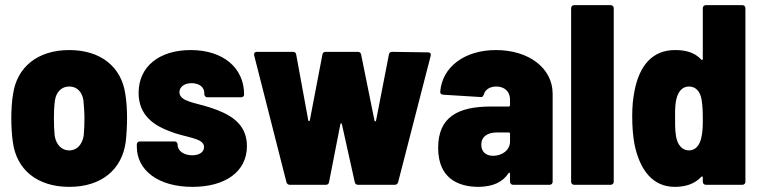

<svg xmlns="http://www.w3.org/2000/svg" viewBox="-20 -720 2962 748"><path d="M250 8C375 8 456 -59 470 -169C473 -195 475 -232 475 -260C475 -290 473 -328 468 -355C453 -458 374 -525 250 -525C126 -525 46 -458 31 -354C26 -328 24 -289 24 -259C24 -231 26 -193 30 -167C44 -59 125 8 250 8ZM250 -134C219 -134 199 -157 193 -191C191 -212 190 -235 190 -259C190 -283 191 -307 194 -329C199 -361 219 -383 250 -383C280 -383 300 -362 305 -329C307 -307 309 -284 309 -259C309 -236 308 -212 306 -191C300 -157 280 -134 250 -134Z M730 8C856 8 942 -50 942 -151C942 -243 869 -278 799 -301C742 -320 679 -324 679 -361C679 -380 697 -396 726 -396C757 -396 776 -380 776 -357V-353C776 -346 781 -341 788 -341H919C926 -341 931 -345 931 -352C931 -456 849 -525 723 -525C602 -525 520 -462 520 -358C520 -268 584 -230 640 -209C703 -183 775 -184 775 -147C775 -128 757 -115 729 -115C698 -115 672 -131 672 -156V-157C672 -164 667 -169 660 -169H525C518 -169 513 -164 513 -157V-149C513 -56 597 8 730 8Z M1110 0H1249C1256 0 1261 -3 1262 -11L1306 -236C1307 -241 1311 -241 1312 -236L1362 -11C1363 -4 1368 0 1375 0H1517C1524 0 1529 -3 1531 -10L1658 -503C1660 -512 1655 -516 1647 -516L1508 -518C1501 -518 1496 -515 1495 -507L1445 -250C1444 -246 1440 -246 1439 -250L1387 -507C1386 -514 1381 -518 1374 -518H1249C1242 -518 1237 -515 1236 -507L1187 -251C1186 -247 1182 -247 1181 -251L1134 -507C1133 -515 1128 -518 1121 -518H981C974 -518 970 -515 970 -509C970 -508 970 -506 970 -505L1096 -10C1098 -3 1103 0 1110 0Z M1912 -525C1790 -525 1702 -459 1695 -362C1695 -355 1699 -352 1707 -351L1852 -342C1860 -341 1862 -345 1865 -352C1870 -371 1889 -383 1913 -383C1946 -383 1967 -363 1967 -332V-310C1967 -307 1965 -305 1962 -305H1893C1765 -305 1687 -265 1687 -144C1687 -25 1765 8 1845 8C1900 7 1938 -10 1961 -45C1964 -49 1967 -47 1967 -43V-12C1967 -5 1972 0 1979 0H2121C2128 0 2133 -5 2133 -12V-355C2133 -454 2041 -525 1912 -525ZM1901 -113C1873 -113 1855 -129 1855 -156C1855 -187 1878 -204 1917 -204H1962C1965 -204 1967 -202 1967 -199V-169C1967 -134 1935 -113 1901 -113Z M2217 0H2359C2366 0 2371 -5 2371 -12V-688C2371 -695 2366 -700 2359 -700H2217C2210 -700 2205 -695 2205 -688V-12C2205 -5 2210 0 2217 0Z M2718 -688V-490C2718 -486 2715 -485 2712 -488C2685 -517 2649 -525 2610 -525C2522 -525 2471 -465 2452 -366C2446 -334 2443 -309 2443 -267C2443 -224 2446 -190 2452 -157C2473 -57 2523 8 2609 8C2648 8 2685 -2 2712 -31C2715 -34 2718 -33 2718 -29V-12C2718 -5 2723 0 2730 0H2872C2879 0 2884 -5 2884 -12V-688C2884 -695 2879 -700 2872 -700H2730C2723 -700 2718 -695 2718 -688ZM2713 -187C2707 -156 2691 -134 2664 -134C2637 -134 2620 -156 2614 -187C2609 -216 2610 -246 2610 -279C2610 -298 2611 -317 2615 -334C2622 -364 2639 -383 2664 -383C2691 -383 2708 -363 2713 -333C2717 -311 2718 -286 2718 -260C2718 -234 2718 -210 2713 -187Z"/></svg>

Font: Barlow Semi Condensed ExtraBold
Style: Regular
Weight: 800
Width: 4
Designer: Jeremy Tribby
Foundry: Tribby Type
Version: Version 1.422;hotconv 1.0.109;makeotfexe 2.5.65596